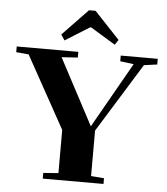

<svg xmlns="http://www.w3.org/2000/svg" viewBox="-59 -932 854 984"><g transform="rotate(5 368.5 -440.0)"><path d="M247.1 -715.3 228 -744.1 358.9 -880.4H392.6L522.9 -741.7L505.4 -715.8L377.9 -793.5H372.1ZM197.8 0V-29.3L275.4 -35.2V-257.3L70.3 -627.9L5.9 -633.8V-663.1H322.8V-633.8L239.7 -628.4L419.9 -288.6L610.8 -625L541 -633.8V-663.1H731.4V-633.8L663.6 -624.5L443.4 -268.6V-34.7L510.3 -29.3V0Z"/></g></svg>

Font: Elstob Grade
Style: Regular
Weight: 400
Designer: Peter S. Baker
Version: Version 1.015